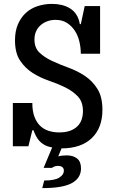

<svg xmlns="http://www.w3.org/2000/svg" viewBox="-20 -751 593 986"><path d="M207 176Q261 176 284.5 161Q308 146 308 126Q308 101 277 101Q260 101 247 111H204L248 6Q224 2 208 -7Q192 -16 181.5 -28Q171 -40 164 -54Q157 -68 152 -82H146L126 0H46V-222H146Q146 -181 156.5 -152.5Q167 -124 185 -106Q203 -88 228.5 -79.5Q254 -71 284 -71Q317 -71 340 -79.5Q363 -88 378 -103Q393 -118 399.5 -138Q406 -158 406 -180Q406 -228 380 -255.5Q354 -283 315.5 -302Q277 -321 231.5 -336.5Q186 -352 147.5 -376.5Q109 -401 83 -440Q57 -479 57 -544Q57 -591 72 -626Q87 -661 112.5 -684.5Q138 -708 173 -719.5Q208 -731 247 -731Q273 -731 296.5 -725.5Q320 -720 339.5 -708Q359 -696 372 -676Q385 -656 390 -627H395L415 -720H494V-475H395Q395 -505 388 -536Q381 -567 365 -592Q349 -617 324.5 -633Q300 -649 265 -649Q243 -649 223.5 -642Q204 -635 189 -622Q174 -609 165.5 -590.5Q157 -572 157 -548Q157 -505 183 -480.5Q209 -456 247.5 -438Q286 -420 331.5 -403.5Q377 -387 415.5 -361.5Q454 -336 480 -295Q506 -254 506 -187Q506 -94 451 -41.5Q396 11 296 11L279 52Q290 49 303 48Q316 47 323 47Q356 47 376 63Q396 79 396 114Q396 163 349.5 189Q303 215 197 215Z"/></svg>

Font: HermeneusOne
Style: Regular
Weight: 400
Designer: Rodrigo Fuenzalida, Pablo Impallari
Foundry: Pablo Impallari, Rodrigo Fuenzalida
Version: Version 1.000; ttfautohint (v0.8) -G 200 -r 50